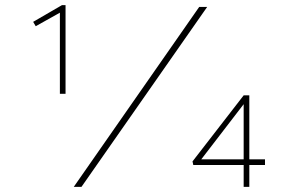

<svg xmlns="http://www.w3.org/2000/svg" viewBox="-20 -727 1111 747"><path d="M213 -362V-681H219L119 -625L109 -642L221 -707H235V-362H224Q224 -362 221 -362Q218 -362 213 -362ZM267 0 755 -700H786L297 0ZM945 -107H1011V-85H945ZM753 -94V-107H938L928 -98V-338L936 -332ZM950 0H928V-92L938 -85H732L729 -99L928 -356H950Z"/></svg>

Font: Lexend Zetta Thin
Style: Regular
Weight: 250
Version: Version 1.007